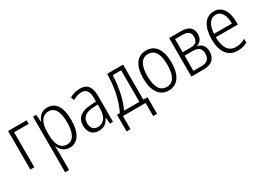

<svg xmlns="http://www.w3.org/2000/svg" viewBox="-12 -1301 3159 2296"><g transform="rotate(-30 1568.0 -153.0)"><path d="M330 -532H74V0H129V-483H330Z M618 -542C541 -542 497 -494 473 -433H470L462 -532H418V236H473V-1C473 -30 472 -64 470 -91H474C496 -36 541 10 616 10C727 10 795 -86 795 -269C795 -451 731 -542 618 -542ZM609 -494C697 -494 738 -414 738 -269C738 -114 689 -39 607 -39C519 -39 473 -113 473 -254V-282C473 -416 518 -494 609 -494Z M1068 -542C1016 -542 966 -526 925 -503L943 -459C985 -482 1024 -495 1063 -495C1129 -495 1161 -456 1161 -353V-313L1086 -308C953 -300 882 -245 882 -139C882 -52 929 10 1017 10C1096 10 1135 -30 1163 -87H1165L1174 0H1216V-359C1216 -485 1170 -542 1068 -542ZM1161 -271V-217C1161 -105 1115 -36 1030 -36C973 -36 939 -72 939 -140C939 -219 989 -260 1093 -267Z M1662 -532H1442C1440 -356 1407 -183 1338 -49H1299V181H1353V0H1666V181H1720V-49H1662ZM1608 -485V-49H1396C1456 -170 1486 -330 1492 -485Z M2177 -267C2177 -437 2110 -542 1984 -542C1857 -542 1788 -442 1788 -267C1788 -95 1858 10 1982 10C2110 10 2177 -95 2177 -267ZM1845 -267C1845 -412 1889 -493 1983 -493C2080 -493 2120 -406 2120 -267C2120 -121 2077 -39 1982 -39C1888 -39 1845 -123 1845 -267Z M2620 -402C2620 -487 2567 -532 2463 -532H2298V0H2469C2585 0 2637 -59 2637 -153C2637 -228 2598 -270 2537 -281V-284C2591 -299 2620 -339 2620 -402ZM2564 -397C2564 -335 2532 -304 2462 -304H2353V-485H2458C2533 -485 2564 -454 2564 -397ZM2580 -155C2580 -81 2542 -47 2463 -47H2353V-257H2465C2540 -257 2580 -228 2580 -155Z M2918 -542C2796 -542 2730 -431 2730 -263C2730 -98 2798 10 2934 10C2988 10 3029 -1 3070 -24V-75C3024 -49 2987 -39 2938 -39C2839 -39 2788 -116 2786 -261H3090V-301C3090 -436 3035 -542 2918 -542ZM2918 -495C2999 -495 3035 -414 3035 -307H2788C2795 -431 2843 -495 2918 -495Z"/></g></svg>

Font: Noto Sans Display SemiCondensed Light
Style: Regular
Weight: 300
Width: 4
Designer: Monotype Design Team
Foundry: Monotype Imaging Inc.
Version: Version 1.900